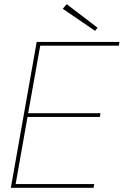

<svg xmlns="http://www.w3.org/2000/svg" viewBox="-20 -901 593 921"><path d="M32 0 156 -700H553L550 -682H173L115 -358H462L459 -340H112L55 -18H432L429 0ZM436 -753 281 -859 300 -881 448 -768Z"/></svg>

Font: DM Sans 9pt Thin
Style: Italic
Weight: 250
Italic angle: -10°
Version: Version 4.004;gftools[0.9.30]